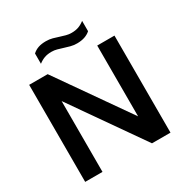

<svg xmlns="http://www.w3.org/2000/svg" viewBox="-207 -1101 1221 1268"><g transform="rotate(-30 404.0 -467.0)"><path d="M78.5 0V-740H219.5L597.5 -200V-740H729V0H588L210.5 -540V0ZM490.5 -818.5Q464 -818.5 440.8 -824.8Q417.5 -831 396 -838Q375.5 -844.5 355.8 -850Q336 -855.5 314.5 -855.5Q284 -855.5 261 -847.2Q238 -839 215.5 -821.5V-900Q234.5 -917.5 259 -926Q283.5 -934.5 317.5 -934.5Q344 -934.5 367.2 -928.2Q390.5 -922 412 -914.5Q432.5 -908 452.2 -902.5Q472 -897 493.5 -897Q524 -897 547 -905.2Q570 -913.5 592.5 -931V-852.5Q555 -818.5 490.5 -818.5Z"/></g></svg>

Font: Encode Sans SemiExpanded SemiExpanded SemiBold
Style: Regular
Weight: 600
Width: 6
Designer: Multiple Designers
Foundry: Impallari Type
Version: Version 3.000; ttfautohint (v1.8.3) -l 8 -r 50 -G 200 -x 14 